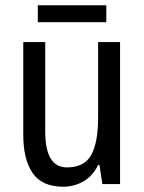

<svg xmlns="http://www.w3.org/2000/svg" viewBox="-20 -696 545 726"><path d="M434 -537V0H367L356 -72H351Q331 -31 296 -10.5Q261 10 219 10Q139 10 103.5 -41.5Q68 -93 68 -186V-537H151V-199Q151 -63 233 -63Q299 -63 325 -110Q351 -157 351 -253V-537ZM382 -676V-612H123V-676Z"/></svg>

Font: Noto Sans Lao Condensed
Style: Regular
Weight: 400
Width: 3
Designer: Monotype Design Team
Foundry: Monotype Imaging Inc.
Version: Version 2.003; ttfautohint (v1.8.4.7-5d5b)